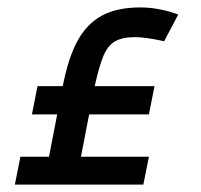

<svg xmlns="http://www.w3.org/2000/svg" viewBox="-20 -497 540 517"><path d="M366 0 381 -75H198L220 -189H381L396 -265H235Q247 -319 258.5 -346.5Q270 -374 289.5 -385.5Q309 -397 344 -397Q371 -397 422 -386L460 -458Q407 -477 358 -477Q295 -477 254.5 -455Q214 -433 189 -387.5Q164 -342 149 -265H81L66 -189H134L112 -75H35L20 0Z"/></svg>

Font: Cambay Devanagari
Style: Bold Italic
Weight: 700
Designer: Pooja Saxena
Foundry: Pooja Saxena
Version: Version 1.005;PS 001.005;hotconv 1.0.70;makeotf.lib2.5.58329